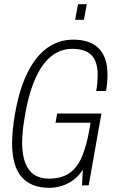

<svg xmlns="http://www.w3.org/2000/svg" viewBox="-20 -888 540 920"><path d="M217 12Q128 12 83 -40.5Q38 -93 38 -202Q38 -233 41.5 -268Q45 -303 52 -343Q73 -463 113 -542Q153 -621 208 -659.5Q263 -698 330 -698Q371 -698 402 -687.5Q433 -677 453.5 -656Q474 -635 484.5 -604Q495 -573 495 -531Q495 -513 493.5 -493.5Q492 -474 488 -452H441Q445 -473 446.5 -492.5Q448 -512 448 -528Q448 -560 441 -583.5Q434 -607 419.5 -622.5Q405 -638 381.5 -646Q358 -654 325 -654Q287 -654 253 -636.5Q219 -619 190.5 -582.5Q162 -546 139.5 -488Q117 -430 102 -348Q98 -323 94.5 -302.5Q91 -282 89.5 -264.5Q88 -247 87 -233Q86 -219 86 -205Q86 -145 101.5 -106.5Q117 -68 145 -50Q173 -32 214 -32Q274 -32 312 -58Q350 -84 372.5 -137Q395 -190 409 -271L414 -300H246L254 -344H466L405 0H373L377 -75Q358 -45 331.5 -25.5Q305 -6 275 3Q245 12 217 12ZM340 -793 354 -868H396L382 -793Z"/></svg>

Font: Archivo ExtraCondensed Thin
Style: Italic
Weight: 250
Width: 2
Italic angle: -10°
Designer: Hector Gatti
Foundry: Omnibus-Type
Version: Version 2.001